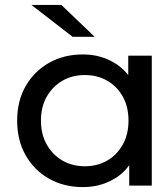

<svg xmlns="http://www.w3.org/2000/svg" viewBox="-20 -757 639 783"><path d="M318 6Q241 6 180.5 -28Q120 -62 85 -123Q50 -184 50 -265Q50 -346 85 -406.5Q120 -467 180.5 -501Q241 -535 318 -535Q385 -535 439 -505Q476 -485 503 -451V-530H599V0H507V-83Q480 -46 441 -25Q387 6 318 6ZM326 -79Q377 -79 417 -102Q457 -125 480.5 -167Q504 -209 504 -265Q504 -322 480.5 -363.5Q457 -405 417 -428Q377 -451 326 -451Q275 -451 235 -428Q195 -405 171 -363.5Q147 -322 147 -265Q147 -209 171 -167Q195 -125 235 -102Q275 -79 326 -79ZM276 -607 108 -737H230L366 -607Z"/></svg>

Font: Montserrat Z Med
Style: Regular
Weight: 500
Designer: Julieta Ulanovsky
Foundry: Julieta Ulanovsky
Version: Version 8.000